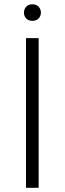

<svg xmlns="http://www.w3.org/2000/svg" viewBox="-20 -892 307 912"><path d="M163.6 -710.9V0H103.5V-710.9ZM93.8 -832Q93.8 -848.6 104.5 -860.1Q115.2 -871.6 133.8 -871.6Q152.3 -871.6 163.3 -860.1Q174.3 -848.6 174.3 -832Q174.3 -815.4 163.3 -804.2Q152.3 -793 133.8 -793Q115.2 -793 104.5 -804.2Q93.8 -815.4 93.8 -832Z"/></svg>

Font: Vazirmatn RD UI FD ExtraLight
Style: Regular
Weight: 200
Designer: Saber Rastikerdar
Foundry: Saber Rastikerdar
Version: Version 33.003